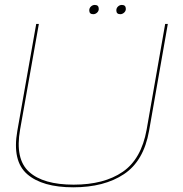

<svg xmlns="http://www.w3.org/2000/svg" viewBox="-20 -774 762 798"><path d="M284.5 4.5Q156 4.5 93 -50.2Q30 -105 52 -230L130.5 -674.5H141.5L63.5 -235.5Q42 -113 100.8 -59.8Q159.5 -6.5 286 -6.5Q412.5 -6.5 490 -59.8Q567.5 -113 589.5 -235.5L666.5 -674.5H677.5L599.5 -230Q577.5 -105 495.2 -50.2Q413 4.5 284.5 4.5ZM480 -715Q463.5 -715 463.5 -731Q463.5 -740.5 470.5 -747Q477.5 -753.5 486.5 -753.5Q503 -753.5 503 -737Q503 -728 495.8 -721.5Q488.5 -715 480 -715ZM367.5 -715Q351 -715 351 -731Q351 -740.5 358 -747Q365 -753.5 374 -753.5Q390.5 -753.5 390.5 -737Q390.5 -728 383.5 -721.5Q376.5 -715 367.5 -715Z"/></svg>

Font: Anybody ExtraExpanded Thin
Style: Italic
Weight: 100
Width: 8
Italic angle: -10°
Designer: Tyler Finck
Foundry: Etcetera Type Company
Version: Version 1.010; ttfautohint (v1.8.3) -l 8 -r 50 -G 200 -x 14 